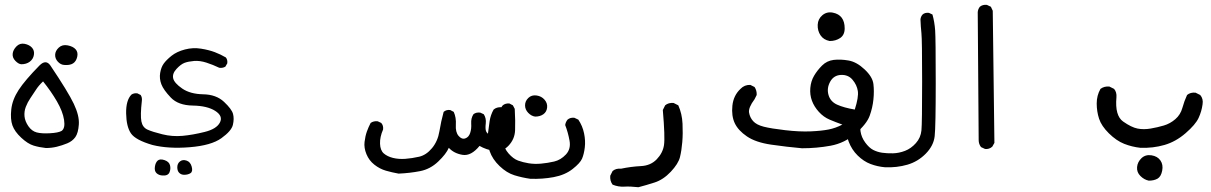

<svg xmlns="http://www.w3.org/2000/svg" viewBox="-20 -451 5040 799"><path d="M170.9 165Q143.6 162.1 119.6 154.8Q95.7 147.5 68.4 122.1Q41 96.7 31.7 70.8Q22.5 44.9 26.9 4.4Q31.2 -36.1 57.6 -76.7Q84 -117.2 144.5 -178.7Q170.9 -205.1 189.5 -178.7Q263.7 -68.4 287.1 -19Q310.5 30.3 308.1 66.4Q305.7 102.5 293.5 119.6Q281.2 136.7 259.8 145.5Q238.3 154.3 216.3 159.7Q194.3 165 170.9 165ZM236.3 93.8Q252 83 246.6 47.9Q241.2 12.7 216.8 -29.3Q192.4 -71.3 159.2 -112.3Q140.6 -94.7 129.4 -77.1Q118.2 -59.6 106.4 -42.5Q94.7 -25.4 87.4 -6.3Q80.1 12.7 82 33.2Q84 53.7 98.1 74.2Q112.3 94.7 132.8 100.1Q153.3 105.5 188 103.5Q222.7 101.6 236.3 93.8ZM247.1 -180.7Q232.4 -181.6 220.7 -194.3Q209 -207 209.5 -223.1Q210 -239.3 224.6 -252.9Q239.3 -266.6 261.7 -262.2Q284.2 -257.8 294.9 -245.6Q305.7 -233.4 301.3 -214.4Q296.9 -195.3 283.7 -187Q270.5 -178.7 247.1 -180.7ZM68.4 -183.6Q56.6 -184.6 43.9 -197.8Q31.2 -210.9 32.7 -227.1Q34.2 -243.2 48.3 -257.8Q62.5 -272.5 82.5 -268.6Q102.5 -264.6 113.3 -252.4Q124 -240.2 121.1 -222.7Q118.2 -205.1 104 -194.3Q89.8 -183.6 68.4 -183.6Z M655.3 279.3Q640.6 278.3 631.3 269.5Q622.1 260.7 624.5 243.2Q627 225.6 636.2 217.3Q645.5 209 664.6 215.3Q683.6 221.7 687.5 236.8Q691.4 252 685.1 266.6Q678.7 281.2 655.3 279.3ZM746.1 276.4Q734.4 276.4 726.1 268.6Q717.8 260.7 717.8 245.1Q717.8 229.5 729 220.7Q740.2 211.9 756.3 217.3Q772.5 222.7 777.8 242.7Q783.2 262.7 772.9 269.5Q762.7 276.4 746.1 276.4ZM614.3 152.3Q543.9 131.8 524.9 104Q505.9 76.2 504.9 21Q503.9 -34.2 527.3 -57.6Q538.1 -64.5 551.8 -62.5L565.4 -55.7Q572.3 -44.9 570.3 -31.2Q563.5 29.3 568.4 54.2Q573.2 79.1 593.8 88.4Q614.3 97.7 655.8 107.9Q697.3 118.2 739.7 114.3Q782.2 110.4 831.5 98.1Q880.9 85.9 895 59.1Q909.2 32.2 876 10.7Q842.8 -10.7 782.2 -11.7Q721.7 -12.7 690.9 -44.9Q660.2 -77.1 651.4 -100.6Q642.6 -124 646.5 -147.5Q650.4 -170.9 661.1 -186Q671.9 -201.2 693.8 -218.8Q715.8 -236.3 749.5 -245.1Q783.2 -253.9 816.4 -248.5Q849.6 -243.2 874 -233.9Q898.4 -224.6 919.9 -211.9Q927.7 -202.1 925.8 -187.5L918 -173.8Q907.2 -167 892.6 -168.9Q866.2 -181.6 838.9 -190.4Q811.5 -199.2 787.6 -197.3Q763.7 -195.3 748 -189.5Q732.4 -183.6 714.4 -164.1Q696.3 -144.5 700.7 -125Q705.1 -105.5 738.3 -82.5Q771.5 -59.6 825.7 -58.6Q879.9 -57.6 912.1 -27.3Q944.3 2.9 949.7 22.9Q955.1 43 949.2 68.4Q943.4 93.8 901.4 124Q859.4 154.3 770 161.6Q680.7 168.9 614.3 152.3Z M1638.7 271.5Q1611.3 266.6 1585.9 259.3Q1560.5 252 1538.1 234.4Q1515.6 216.8 1504.9 190.4Q1494.1 164.1 1497.1 139.6Q1500 115.2 1506.8 96.2Q1513.7 77.1 1522.5 60.5Q1535.2 51.8 1551.8 53.7L1566.4 60.5Q1576.2 71.3 1574.2 87.9Q1560.5 119.1 1561.5 147Q1562.5 174.8 1577.1 187.5Q1591.8 200.2 1615.2 206.1Q1638.7 211.9 1666.5 210Q1694.3 208 1724.1 201.2Q1753.9 194.3 1777.8 165.5Q1801.8 136.7 1808.6 95.2Q1815.4 53.7 1826.2 14.6Q1836.9 4.9 1853.5 6.8L1868.2 14.6Q1878.9 38.1 1877 68.4Q1875 98.6 1888.2 114.3Q1901.4 129.9 1916 125Q1930.7 120.1 1936.5 102.5Q1942.4 85 1940.9 63Q1939.5 41 1950.2 24.4Q1960.9 15.6 1978.5 17.6L1993.2 24.4Q2003.9 41 2001.5 62.5Q1999 84 2002.4 94.2Q2005.9 104.5 2021 112.3Q2036.1 120.1 2049.3 111.8Q2062.5 103.5 2064 75.7Q2065.4 47.9 2062.5 7.8Q2064.5 -3.9 2072.3 -12.7Q2083 -21.5 2099.6 -20.5L2114.3 -12.7L2122.1 2Q2125 54.7 2123.5 91.3Q2122.1 127.9 2096.2 155.3Q2070.3 182.6 2036.6 177.2Q2002.9 171.9 1975.6 156.2Q1940.4 199.2 1904.8 193.4Q1869.1 187.5 1847.7 164.1Q1836.9 189.5 1803.7 221.2Q1770.5 252.9 1728 261.2Q1685.5 269.5 1638.7 271.5Z M2186.5 293Q2152.3 288.1 2120.6 278.3Q2088.9 268.6 2059.1 240.2Q2029.3 211.9 2017.6 177.7Q2005.9 143.6 2009.8 110.8Q2013.7 78.1 2017.6 52.7Q2021.5 27.3 2034.2 4.9Q2046.9 -5.9 2066.4 -4.9L2082 3.9Q2093.8 16.6 2091.8 34.2Q2079.1 56.6 2075.2 83.5Q2071.3 110.4 2074.2 138.2Q2077.1 166 2096.7 188Q2116.2 210 2136.2 217.3Q2156.2 224.6 2180.2 228.5Q2204.1 232.4 2231.4 230Q2258.8 227.5 2286.1 221.2Q2313.5 214.8 2335 191.9Q2356.4 168.9 2350.1 134.3Q2343.8 99.6 2332 69.3Q2334 56.6 2341.8 46.9Q2353.5 37.1 2370.1 39.1L2386.7 46.9Q2404.3 73.2 2410.6 104Q2417 134.8 2413.6 162.6Q2410.2 190.4 2402.3 209Q2394.5 227.5 2362.8 252.4Q2331.1 277.3 2284.2 286.1Q2237.3 294.9 2186.5 293ZM2207 34.2Q2191.4 32.2 2178.2 18.6Q2165 4.9 2165 -12.7Q2165 -30.3 2178.7 -43.5Q2192.4 -56.6 2212.9 -53.7Q2233.4 -50.8 2246.1 -36.1Q2258.8 -21.5 2256.8 -3.4Q2254.9 14.6 2241.2 24.4Q2227.5 34.2 2207 34.2Z M2636.7 328.1Q2602.5 324.2 2577.6 325.7Q2552.7 327.1 2529.3 317.4Q2517.6 301.8 2519.5 280.3L2529.3 260.7Q2543 249 2564.5 251Q2606.4 242.2 2647 240.2Q2687.5 238.3 2712.9 211.9Q2738.3 185.5 2743.2 152.8Q2748 120.1 2738.3 6.8L2748 -12.7Q2761.7 -24.4 2783.2 -22.5L2802.7 -12.7Q2818.4 22.5 2820.3 63.5Q2822.3 104.5 2819.3 140.1Q2816.4 175.8 2809.6 203.1Q2802.7 230.5 2771.5 263.7Q2740.2 296.9 2703.6 308.6Q2667 320.3 2636.7 328.1Z M3317.4 166Q3252.9 160.2 3189 150.9Q3125 141.6 3088.4 116.7Q3051.8 91.8 3037.6 61.5Q3023.4 31.2 3027.8 -11.2Q3032.2 -53.7 3061.5 -81.1Q3078.1 -98.6 3102.5 -97.7L3120.1 -88.9Q3129.9 -74.2 3128.9 -55.7L3120.1 -38.1Q3093.8 -2.9 3097.2 17.6Q3100.6 38.1 3114.3 53.2Q3127.9 68.4 3158.2 76.2Q3188.5 84 3248 90.8Q3307.6 97.7 3353 95.7Q3398.4 93.8 3428.2 87.9Q3458 82 3485.4 67.4Q3458 57.6 3432.6 46.9Q3407.2 36.1 3387.7 14.6Q3368.2 -6.8 3358.9 -31.7Q3349.6 -56.6 3352.1 -85Q3354.5 -113.3 3367.7 -135.7Q3380.9 -158.2 3400.9 -178.2Q3420.9 -198.2 3449.2 -201.7Q3477.5 -205.1 3511.2 -199.2Q3544.9 -193.4 3578.1 -162.1Q3611.3 -130.9 3614.7 -101.1Q3618.2 -71.3 3614.7 -37.1Q3611.3 -2.9 3599.1 30.8Q3586.9 64.5 3541 104.5Q3495.1 144.5 3437 155.3Q3378.9 166 3317.4 166ZM3537.1 4.9Q3553.7 -46.9 3549.8 -72.3Q3545.9 -97.7 3527.8 -119.1Q3509.8 -140.6 3479.5 -139.2Q3449.2 -137.7 3434.6 -110.8Q3419.9 -84 3427.7 -56.2Q3435.5 -28.3 3463.4 -15.6Q3491.2 -2.9 3537.1 4.9ZM3432.6 -280.3Q3407.2 -285.2 3394.5 -304.2Q3381.8 -323.2 3382.8 -347.7Q3383.8 -372.1 3402.3 -387.7Q3420.9 -403.3 3445.8 -398.4Q3470.7 -393.6 3482.9 -377Q3495.1 -360.4 3495.1 -333Q3495.1 -305.7 3476.6 -293Q3458 -280.3 3432.6 -280.3Z M3663.1 245.1Q3630.9 242.2 3602.5 231.4Q3574.2 220.7 3549.3 196.3Q3524.4 171.9 3511.7 138.2Q3499 104.5 3501 70.3Q3502.9 36.1 3524.4 13.7Q3536.1 2.9 3553.7 4.9L3568.4 11.7Q3577.1 22.5 3576.2 39.1Q3557.6 70.3 3561 95.2Q3564.5 120.1 3580.6 142.1Q3596.7 164.1 3613.8 172.9Q3630.9 181.6 3650.9 184.6Q3670.9 187.5 3695.8 187Q3720.7 186.5 3746.1 176.8Q3771.5 167 3791.5 144.5Q3811.5 122.1 3814.5 91.8Q3817.4 61.5 3817.4 -111.3Q3817.4 -284.2 3814.5 -312.5Q3811.5 -340.8 3810.5 -370.1Q3811.5 -381.8 3819.3 -390.6Q3829.1 -399.4 3845.7 -397.5L3860.4 -390.6Q3869.1 -359.4 3871.6 -324.7Q3874 -290 3874 -106.9Q3874 76.2 3869.6 115.7Q3865.2 155.3 3832.5 188.5Q3799.8 221.7 3755.9 234.4Q3711.9 247.1 3663.1 245.1Z M4079.1 168.9 4062.5 161.1Q4052.7 148.4 4052.7 131.8L4048.8 -400.4Q4049.8 -413.1 4057.6 -422.9Q4069.3 -432.6 4086.9 -430.7L4103.5 -422.9L4111.3 -406.2L4118.2 143.6L4109.4 159.2Q4096.7 170.9 4079.1 168.9Z M4760.7 300.8Q4741.2 296.9 4725.6 281.2Q4710 265.6 4711.9 244.1Q4713.9 222.7 4730.5 207Q4747.1 191.4 4772 195.3Q4796.9 199.2 4809.1 216.8Q4821.3 234.4 4816.4 259.3Q4811.5 284.2 4796.9 292.5Q4782.2 300.8 4760.7 300.8ZM4725.6 164.1Q4690.4 160.2 4658.2 147.5Q4626 134.8 4594.7 104Q4563.5 73.2 4553.7 43Q4543.9 12.7 4543.9 -20.5Q4543.9 -53.7 4559.6 -81.1Q4575.2 -92.8 4596.7 -90.8L4616.2 -81.1Q4627.9 -67.4 4626 -45.9Q4619.1 30.3 4653.8 54.7Q4688.5 79.1 4713.9 84Q4739.3 88.9 4768.1 84Q4796.9 79.1 4823.2 71.3Q4849.6 63.5 4871.1 44.9Q4892.6 26.4 4900.4 -2Q4908.2 -30.3 4919.9 -55.7Q4933.6 -67.4 4955.1 -65.4L4974.6 -55.7Q4988.3 -40 4984.4 -16.6Q4980.5 12.7 4967.8 40Q4955.1 67.4 4914.1 103Q4873 138.7 4825.7 152.3Q4778.3 166 4725.6 164.1Z"/></svg>

Font: JasonHandwriting2
Style: Regular
Weight: 400
Version: Version 1.05.10